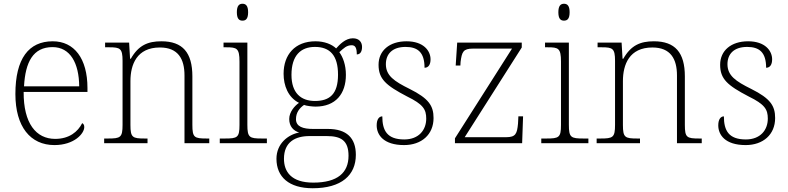

<svg xmlns="http://www.w3.org/2000/svg" viewBox="-20 -763 4201 1023"><path d="M270 10C375 10 429 -51 429 -86C429 -97 425 -103 418 -107C395 -61 349 -23 274 -23C172 -23 105 -106 106 -273H446V-294C446 -452 375 -543 261 -543C133 -543 62 -451 62 -262C62 -88 142 10 270 10ZM402 -303H108C115 -432 156 -512 260 -512C354 -512 401 -427 402 -303Z M535 0H766V-25H752C686 -25 675 -30 675 -97V-331C675 -419 709 -510 832 -510C929 -510 963 -449 963 -361V0H1095V-25H1082C1015 -25 1005 -30 1005 -98V-356C1005 -483 953 -543 840 -543C768 -543 718 -522 677 -450H673L668 -536H540V-511H563C620 -511 633 -505 633 -439V-98C633 -30 622 -25 555 -25H535Z M1272 -653C1290 -653 1302 -663 1302 -698C1302 -732 1290 -743 1272 -743C1254 -743 1242 -732 1242 -698C1242 -663 1254 -653 1272 -653ZM1151 0H1402V-25H1376C1309 -25 1298 -30 1298 -98V-536H1171V-511H1186C1242 -511 1256 -506 1256 -435V-97C1256 -30 1245 -25 1178 -25H1151Z M1646 240C1800 240 1876 170 1876 62C1876 -28 1827 -76 1727 -76H1648C1595 -76 1557 -88 1557 -128C1557 -164 1576 -187 1600 -204C1610 -199 1645 -195 1661 -195C1769 -195 1823 -264 1823 -364C1823 -418 1807 -459 1788 -485C1811 -506 1827 -522 1854 -522C1874 -522 1881 -506 1881 -473C1900 -473 1909 -489 1909 -513C1909 -538 1894 -559 1860 -559C1820 -559 1789 -525 1771 -505C1748 -527 1709 -543 1661 -543C1551 -543 1491 -471 1491 -370C1491 -307 1515 -244 1573 -215C1551 -200 1521 -167 1521 -129C1521 -89 1544 -66 1574 -57C1515 -46 1453 2 1453 83C1453 180 1520 240 1646 240ZM1658 -225C1583 -225 1533 -268 1533 -364C1533 -468 1583 -513 1658 -513C1738 -513 1781 -468 1781 -365C1781 -262 1737 -225 1658 -225ZM1649 210C1531 210 1493 151 1493 83C1493 -7 1554 -38 1629 -38H1721C1796 -38 1837 -15 1837 67C1837 157 1779 210 1649 210Z M2133 10C2226 10 2290 -46 2290 -134C2290 -199 2265 -238 2163 -289C2080 -330 2036 -360 2036 -421C2036 -474 2069 -513 2141 -513C2206 -513 2242 -484 2242 -402C2263 -402 2274 -419 2274 -447C2274 -492 2237 -543 2146 -543C2055 -543 1997 -493 1997 -418C1997 -342 2036 -308 2149 -249C2235 -207 2251 -180 2251 -131C2251 -70 2211 -20 2134 -20C2042 -20 2017 -68 2017 -143C2001 -143 1987 -129 1987 -95C1987 -45 2023 10 2133 10Z M2404 0H2762L2767 -143H2742L2740 -104C2735 -51 2728 -32 2677 -32H2456L2760 -510V-536H2416L2408 -414H2433L2434 -433C2441 -487 2448 -504 2500 -504H2708L2404 -26Z M2985 -653C3003 -653 3015 -663 3015 -698C3015 -732 3003 -743 2985 -743C2967 -743 2955 -732 2955 -698C2955 -663 2967 -653 2985 -653ZM2864 0H3115V-25H3089C3022 -25 3011 -30 3011 -98V-536H2884V-511H2899C2955 -511 2969 -506 2969 -435V-97C2969 -30 2958 -25 2891 -25H2864Z M3159 0H3390V-25H3376C3310 -25 3299 -30 3299 -97V-331C3299 -419 3333 -510 3456 -510C3553 -510 3587 -449 3587 -361V0H3719V-25H3706C3639 -25 3629 -30 3629 -98V-356C3629 -483 3577 -543 3464 -543C3392 -543 3342 -522 3301 -450H3297L3292 -536H3164V-511H3187C3244 -511 3257 -505 3257 -439V-98C3257 -30 3246 -25 3179 -25H3159Z M3953 10C4046 10 4110 -46 4110 -134C4110 -199 4085 -238 3983 -289C3900 -330 3856 -360 3856 -421C3856 -474 3889 -513 3961 -513C4026 -513 4062 -484 4062 -402C4083 -402 4094 -419 4094 -447C4094 -492 4057 -543 3966 -543C3875 -543 3817 -493 3817 -418C3817 -342 3856 -308 3969 -249C4055 -207 4071 -180 4071 -131C4071 -70 4031 -20 3954 -20C3862 -20 3837 -68 3837 -143C3821 -143 3807 -129 3807 -95C3807 -45 3843 10 3953 10Z"/></svg>

Font: Noto Serif Devanagari ExtraLight
Style: Regular
Weight: 200
Designer: Universal Thirst, Indian Type Foundry and the Monotype Design Team
Foundry: Monotype Imaging Inc.
Version: Version 2.004